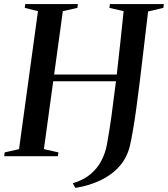

<svg xmlns="http://www.w3.org/2000/svg" viewBox="-32 -763 820 938"><path d="M336.5 155 323.5 132.5Q375 117 409 88.8Q443 60.5 462.8 23Q482.5 -14.5 490 -55.5Q502 -119 513 -199.2Q524 -279.5 534.5 -366H228L182.5 -34.5L253.5 -18.5L250.5 0H-11.5L-9 -18.5L61 -34.5L153.5 -708.5L89 -724.5L91.5 -743H348.5L346 -724.5L275 -708.5L232.5 -399H538.5Q547.5 -478 556 -557Q564.5 -636 572 -708.5L502.5 -724.5L505 -743H768.5L766 -724.5L691.5 -707Q680 -610.5 670 -524.8Q660 -439 651 -365.8Q642 -292.5 633.8 -232.5Q625.5 -172.5 617.5 -126.5Q609.5 -80.5 602.5 -50Q588.5 7.5 551.8 49.2Q515 91 459.8 117.5Q404.5 144 336.5 155Z"/></svg>

Font: Merriweather 144pt Medium
Style: Italic
Weight: 500
Italic angle: -7.8°
Version: Version 2.101